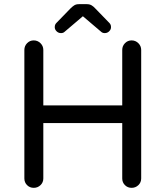

<svg xmlns="http://www.w3.org/2000/svg" viewBox="-20 -897 795 922"><path d="M142 5Q123 5 110 -8Q97 -21 97 -40V-657Q97 -676 110 -689.5Q123 -703 142 -703Q161 -703 174.5 -689.5Q188 -676 188 -657V-391H567V-657Q567 -676 580 -689.5Q593 -703 612 -703Q631 -703 644.5 -689.5Q658 -676 658 -657V-40Q658 -21 644.5 -8Q631 5 612 5Q593 5 580 -8Q567 -21 567 -40V-306H188V-40Q188 -21 174.5 -8Q161 5 142 5ZM273 -738Q260 -738 251 -747.5Q242 -757 243 -768Q243 -779 251 -787L319 -857Q327 -865 336 -871Q345 -877 359 -877H397Q411 -877 420.5 -871Q430 -865 437 -857L505 -787Q513 -779 513 -768Q514 -757 505 -747.5Q496 -738 483 -738Q472 -738 465 -745L378 -819L291 -745Q284 -738 273 -738Z"/></svg>

Font: Varela Round
Style: Regular
Weight: 400
Designer: Joe Prince, Avraham Cornfeld
Foundry: Joe Prince, Avraham Cornfeld
Version: Version 3.010; ttfautohint (v1.8.4.7-5d5b)